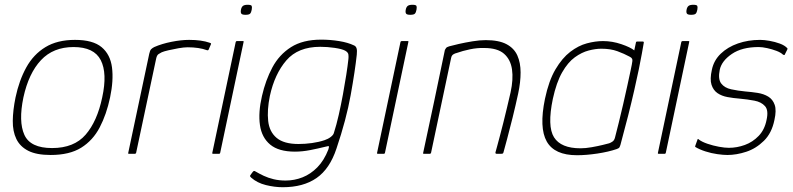

<svg xmlns="http://www.w3.org/2000/svg" viewBox="-20 -644 3321 804"><path d="M192 5Q133 5 98.5 -12.5Q64 -30 48.5 -62Q33 -94 33.5 -138Q34 -182 45 -236Q60 -307 90 -361.5Q120 -416 170 -446.5Q220 -477 294 -477Q369 -477 405.5 -446.5Q442 -416 449 -361.5Q456 -307 441 -236Q426 -165 397.5 -110.5Q369 -56 320 -25.5Q271 5 192 5ZM198 -24Q290 -24 338.5 -80Q387 -136 408 -236Q430 -337 402 -392Q374 -447 288 -447Q203 -447 151.5 -392Q100 -337 78 -236Q57 -135 82 -79.5Q107 -24 198 -24Z M772 -477Q824 -477 858 -465Q860 -464 862.5 -463Q865 -462 863 -458L854 -437Q853 -434 850.5 -433.5Q848 -433 846 -434Q830 -440 809.5 -443Q789 -446 766 -446Q750 -446 727.5 -442Q705 -438 685.5 -433.5Q666 -429 657 -425Q651 -422 644 -417.5Q637 -413 634 -399L550 -4Q549 -2 548 -1Q547 0 545 0H520Q518 0 517 -1Q516 -2 517 -4L605 -419Q608 -433 613 -438Q618 -443 626 -447Q658 -461 698.5 -469Q739 -477 772 -477Z M1034 -603Q1032 -592 1027.5 -587Q1023 -582 1008 -582Q994 -582 990.5 -587Q987 -592 989 -603Q991 -614 997 -619Q1003 -624 1017 -624Q1032 -624 1034 -619Q1036 -614 1034 -603ZM902 -4Q901 0 898 0H872Q868 0 869 -4L967 -468Q968 -472 972 -472H998Q999 -472 1000 -471Q1001 -470 1000 -468Z M1077 -242Q1092 -308 1120.5 -361.5Q1149 -415 1198.5 -446.5Q1248 -478 1325 -478Q1363 -478 1400 -472Q1437 -466 1462 -454Q1470 -451 1473 -442Q1476 -433 1474 -415Q1467 -349 1448.5 -246Q1430 -143 1389 -22Q1361 63 1305.5 101.5Q1250 140 1164 140Q1130 140 1093.5 131Q1057 122 1032 100Q1027 95 1027 93.5Q1027 92 1028 90Q1030 87 1032 84.5Q1034 82 1036 79Q1038 76 1040 74Q1042 72 1044.5 72Q1047 72 1048 73Q1065 83 1084 92Q1103 101 1126 106.5Q1149 112 1176 112Q1213 112 1247 98.5Q1281 85 1309 56.5Q1337 28 1355 -18Q1355 -20 1356 -22Q1357 -24 1357 -26Q1359 -33 1353.5 -32Q1348 -31 1340 -29Q1312 -22 1279 -15.5Q1246 -9 1215 -9Q1147 -9 1111.5 -38.5Q1076 -68 1068.5 -120.5Q1061 -173 1077 -242ZM1110 -242Q1098 -183 1103 -137.5Q1108 -92 1138.5 -66.5Q1169 -41 1230 -41Q1258 -41 1286.5 -45Q1315 -49 1339 -57Q1354 -62 1365 -70.5Q1376 -79 1378 -87Q1389 -121 1398.5 -163Q1408 -205 1416 -248.5Q1424 -292 1430 -330.5Q1436 -369 1439 -397Q1440 -405 1439 -415Q1438 -425 1425 -432Q1412 -439 1381.5 -443.5Q1351 -448 1321 -448Q1228 -448 1179 -391Q1130 -334 1110 -242Z M1724 -603Q1722 -592 1717.5 -587Q1713 -582 1698 -582Q1684 -582 1680.5 -587Q1677 -592 1679 -603Q1681 -614 1687 -619Q1693 -624 1707 -624Q1722 -624 1724 -619Q1726 -614 1724 -603ZM1592 -4Q1591 0 1588 0H1562Q1558 0 1559 -4L1657 -468Q1658 -472 1662 -472H1688Q1689 -472 1690 -471Q1691 -470 1690 -468Z M1755 0Q1753 0 1752 -1Q1751 -2 1752 -4Q1775 -112 1798 -219.5Q1821 -327 1843 -435Q1845 -439 1848 -443Q1851 -447 1861 -450Q1875 -454 1901.5 -460Q1928 -466 1958.5 -471Q1989 -476 2014 -476Q2069 -476 2101 -459Q2133 -442 2146.5 -411.5Q2160 -381 2160 -340.5Q2160 -300 2150 -253Q2139 -202 2126.5 -151.5Q2114 -101 2103.5 -62Q2093 -23 2088 -5Q2087 -2 2085 -1Q2083 0 2078 0H2060Q2053 0 2055 -7Q2057 -13 2061.5 -30.5Q2066 -48 2073 -73.5Q2080 -99 2087.5 -129.5Q2095 -160 2103 -193Q2111 -226 2118 -257Q2130 -312 2124 -353.5Q2118 -395 2090.5 -419Q2063 -443 2008 -443Q1979 -444 1948 -437.5Q1917 -431 1892 -422Q1886 -421 1878.5 -416.5Q1871 -412 1869 -401Q1848 -302 1827 -202.5Q1806 -103 1785 -4Q1784 -2 1783 -1Q1782 0 1780 0Z M2396 6Q2302 6 2269.5 -51.5Q2237 -109 2262 -230Q2278 -306 2306 -353.5Q2334 -401 2368 -427Q2402 -453 2437.5 -462.5Q2473 -472 2505 -472Q2544 -472 2582 -459Q2620 -446 2636 -433L2643 -466Q2643 -468 2644.5 -469Q2646 -470 2647 -470H2672Q2676 -470 2676 -466Q2673 -449 2668 -420.5Q2663 -392 2655 -353.5Q2647 -315 2636 -266.5Q2625 -218 2610.5 -160.5Q2596 -103 2578 -37Q2577 -33 2574.5 -28Q2572 -23 2563 -20Q2528 -8 2481.5 -1Q2435 6 2396 6ZM2411 -23Q2432 -23 2457.5 -27.5Q2483 -32 2503.5 -37Q2524 -42 2531 -44Q2537 -46 2544.5 -51Q2552 -56 2555 -67Q2562 -93 2571 -130Q2580 -167 2589.5 -207.5Q2599 -248 2607 -285.5Q2615 -323 2621 -350.5Q2627 -378 2628 -388Q2629 -394 2626.5 -398.5Q2624 -403 2616 -407Q2594 -419 2565.5 -429.5Q2537 -440 2498 -440Q2474 -440 2445 -432.5Q2416 -425 2387 -404Q2358 -383 2334 -341Q2310 -299 2295 -230Q2271 -115 2300 -69Q2329 -23 2411 -23Z M2900 -603Q2898 -592 2893.5 -587Q2889 -582 2874 -582Q2860 -582 2856.5 -587Q2853 -592 2855 -603Q2857 -614 2863 -619Q2869 -624 2883 -624Q2898 -624 2900 -619Q2902 -614 2900 -603ZM2768 -4Q2767 0 2764 0H2738Q2734 0 2735 -4L2833 -468Q2834 -472 2838 -472H2864Q2865 -472 2866 -471Q2867 -470 2866 -468Z M2901 -60Q2901 -62 2903 -62Q2905 -62 2906 -60Q2919 -50 2942.5 -42Q2966 -34 2990.5 -29.5Q3015 -25 3032 -25Q3066 -25 3099 -37Q3132 -49 3157 -75Q3182 -101 3190 -142Q3199 -182 3183.5 -199.5Q3168 -217 3139 -222.5Q3110 -228 3077 -231Q3051 -233 3026.5 -237.5Q3002 -242 2984.5 -254Q2967 -266 2959.5 -289Q2952 -312 2961 -352Q2969 -391 2998 -419Q3027 -447 3070 -462Q3113 -477 3163 -477Q3180 -477 3202.5 -473Q3225 -469 3245.5 -461.5Q3266 -454 3277 -442Q3278 -441 3277.5 -440Q3277 -439 3277 -437L3266 -415Q3265 -412 3259 -415Q3250 -424 3231.5 -431Q3213 -438 3192.5 -442.5Q3172 -447 3157 -447Q3087 -447 3044.5 -418Q3002 -389 2994 -352Q2986 -313 3000 -294.5Q3014 -276 3042 -270Q3070 -264 3101 -261Q3127 -259 3152.5 -255Q3178 -251 3197 -239.5Q3216 -228 3224 -205Q3232 -182 3223 -142Q3212 -87 3179 -54.5Q3146 -22 3105 -8.5Q3064 5 3026 5Q3009 5 2984 1.5Q2959 -2 2934 -10Q2909 -18 2891 -29Q2891 -33 2892 -35Z"/></svg>

Font: Glory Thin
Style: Italic
Weight: 100
Italic angle: -12°
Designer: Robert Leuschke
Foundry: Robert Leuschke
Version: Version 1.011